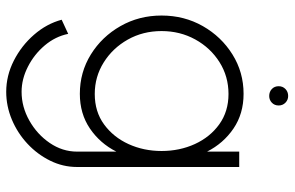

<svg xmlns="http://www.w3.org/2000/svg" viewBox="-185 -513 948 618"><g transform="rotate(90 289.0 -204.0)"><path d="M468 -500H517.5V22Q517.5 67.5 497.2 108.5Q477 149.5 442.8 181.5Q408.5 213.5 365 231.8Q321.5 250 275.5 250Q223.5 250 175.2 225.5Q127 201 91.8 160.5Q56.5 120 43.5 71.5L89 50.5Q97.5 92 126.2 126Q155 160 194.8 180.2Q234.5 200.5 275.5 200.5Q324 200.5 368.2 175.5Q412.5 150.5 440.2 109.8Q468 69 468 22V-104.5Q441.5 -52 393.8 -19.5Q346 13 282 13Q212.5 13 155.2 -22.5Q98 -58 64 -117.8Q30 -177.5 30 -250Q30 -323 64 -382.8Q98 -442.5 155.2 -478.2Q212.5 -514 282 -514Q346 -514 393.8 -481.5Q441.5 -449 468 -396.5ZM282.5 -35Q339.5 -35 380.5 -65Q421.5 -95 443.8 -143.8Q466 -192.5 466 -250Q466 -308.5 443.5 -357.5Q421 -406.5 379.8 -436Q338.5 -465.5 282.5 -465.5Q226 -465.5 180 -436.5Q134 -407.5 107 -358.5Q80 -309.5 80 -250Q80 -190 107.5 -141.2Q135 -92.5 181 -63.8Q227 -35 282.5 -35ZM289 -596.5Q275.5 -596.5 266.5 -605Q257.5 -613.5 257.5 -627Q257.5 -640 266.5 -648.8Q275.5 -657.5 289 -657.5Q301.5 -657.5 310.5 -648.8Q319.5 -640 319.5 -627Q319.5 -613.5 310.5 -605Q301.5 -596.5 289 -596.5Z"/></g></svg>

Font: Urbanist ExtraLight
Style: Regular
Weight: 200
Designer: Corey Hu
Foundry: Corey Hu
Version: Version 1.330; ttfautohint (v1.8.4.7-5d5b)